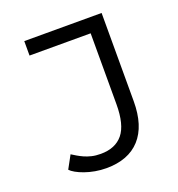

<svg xmlns="http://www.w3.org/2000/svg" viewBox="-129 -807 858 924"><g transform="rotate(-20 300.0 -345.0)"><path d="M97 -700H493V-248Q493 -122 433 -56Q373 10 260 10Q231 10 203 5Q175 0 151 -8.5Q127 -17 109.5 -27Q92 -37 84 -46L120 -112Q131 -105 144.5 -97Q158 -89 174.5 -81.5Q191 -74 211.5 -69Q232 -64 258 -64Q333 -64 371.5 -111Q410 -158 410 -263V-626H97Z"/></g></svg>

Font: PT Mono
Style: Regular
Weight: 400
Monospace: yes
Designer: A.Korolkova, I.Chaeva
Foundry: ParaType Ltd
Version: Version 1.001W OFL